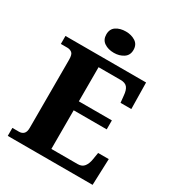

<svg xmlns="http://www.w3.org/2000/svg" viewBox="-214 -1057 1093 1188"><g transform="rotate(30 332.5 -462.5)"><path d="M24 0V-57H71Q92 -57 104.5 -69.5Q117 -82 117 -111V-598Q117 -636 103 -646.5Q89 -657 70 -657H24V-714H600L603 -526H526L521 -575Q518 -613 503.5 -631Q489 -649 456 -649H298V-405H534V-341H298V-65H486Q517 -65 532.5 -85.5Q548 -106 553 -139L561 -188H637L630 0ZM335 -773Q294 -773 266 -792Q238 -811 238 -849Q238 -888 266 -906.5Q294 -925 335 -925Q374 -925 403 -906.5Q432 -888 432 -849Q432 -811 403 -792Q374 -773 335 -773Z"/></g></svg>

Font: Noto Serif Tamil ExtraBold
Style: Italic
Weight: 800
Italic angle: -12°
Designer: Indian Type Foundry, Tom Grace, and the Monotype Design Team
Foundry: Monotype Imaging Inc.
Version: Version 2.003; ttfautohint (v1.8.4.7-5d5b)